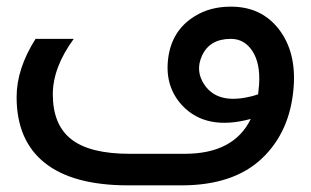

<svg xmlns="http://www.w3.org/2000/svg" viewBox="-20 -553 935 578"><path d="M202 -436Q139 -350 139 -269Q139 -177 195 -133.5Q251 -90 370 -90H536Q684 -90 735 -195Q602 -159 530 -234Q476 -291 486 -375Q496 -461 566 -504Q612 -533 675 -533Q767 -533 819.5 -465Q872 -397 864 -291Q854 -157 768.5 -76Q683 5 526 5H366Q200 5 115 -62.5Q30 -130 30 -261Q30 -346 87 -436ZM675 -436Q611 -436 588 -385Q567 -339 596 -297Q634 -242 723 -260Q740 -263 757 -269L760 -299Q764 -362 740 -399Q716 -436 675 -436Z"/></svg>

Font: LT Superior Semi-bold
Style: Regular
Weight: 600
Designer: Daniel Lyons
Foundry: LyonsType
Version: Version 1.0